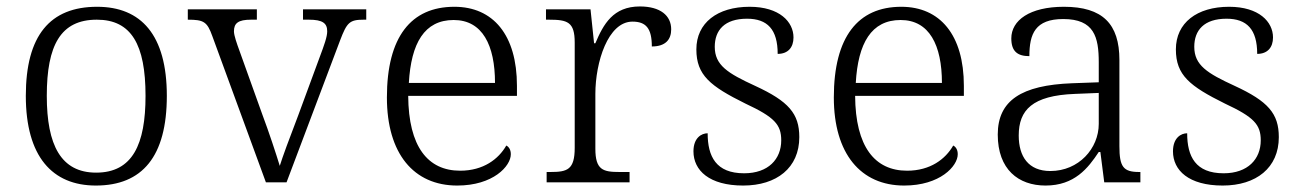

<svg xmlns="http://www.w3.org/2000/svg" viewBox="-20 -565 4031 595"><path d="M277 10C421 10 497 -80 497 -268C497 -457 417 -544 281 -544C135 -544 60 -455 60 -268C60 -80 142 10 277 10ZM278 -30C169 -30 125 -115 125 -268C125 -425 168 -504 280 -504C387 -504 431 -427 431 -268C431 -118 391 -30 278 -30Z M638 -453 804 0H868L1034 -440C1055 -495 1063 -504 1107 -504H1115V-536H919V-504H937C980 -504 994 -493 994 -468C994 -451 985 -426 970 -386L904 -207C877 -137 855 -77 847 -51C836 -87 813 -157 793 -210L722 -408C714 -430 705 -455 705 -468C705 -493 718 -504 758 -504H776V-536H562V-504C611 -504 622 -498 638 -453Z M1397 10C1508 10 1563 -50 1563 -87C1563 -101 1557 -110 1549 -114C1525 -72 1478 -36 1406 -36C1306 -36 1246 -110 1245 -268H1582V-299C1582 -457 1508 -544 1388 -544C1254 -544 1179 -451 1179 -263C1179 -89 1262 10 1397 10ZM1514 -308H1247C1254 -431 1295 -503 1386 -503C1475 -503 1514 -425 1514 -308Z M1674 0H1931V-32H1900C1849 -32 1825 -38 1825 -104V-274C1825 -372 1864 -498 1940 -498C1982 -498 2000 -477 2000 -421C2043 -421 2060 -443 2060 -474C2060 -517 2026 -545 1963 -545C1880 -545 1850 -490 1825 -431H1821L1810 -536H1672V-504H1681C1739 -504 1761 -497 1761 -433V-107C1761 -39 1738 -32 1686 -32H1674Z M2283 10C2387 10 2457 -45 2457 -140C2457 -213 2424 -251 2320 -299C2235 -338 2195 -363 2195 -420C2195 -471 2225 -507 2295 -507C2358 -507 2390 -474 2390 -398C2422 -398 2439 -418 2439 -449C2439 -497 2396 -544 2303 -544C2203 -544 2138 -494 2138 -412C2138 -332 2181 -298 2290 -244C2380 -202 2401 -179 2401 -130C2401 -72 2361 -28 2286 -28C2199 -28 2173 -80 2173 -152C2154 -152 2129 -138 2129 -96C2129 -37 2178 10 2283 10Z M2782 10C2893 10 2948 -50 2948 -87C2948 -101 2942 -110 2934 -114C2910 -72 2863 -36 2791 -36C2691 -36 2631 -110 2630 -268H2967V-299C2967 -457 2893 -544 2773 -544C2639 -544 2564 -451 2564 -263C2564 -89 2647 10 2782 10ZM2899 -308H2632C2639 -431 2680 -503 2771 -503C2860 -503 2899 -425 2899 -308Z M3220 10C3310 10 3352 -44 3385 -94H3390L3402 0H3514V-32H3510C3461 -32 3449 -48 3449 -112V-379C3449 -491 3397 -544 3277 -544C3171 -544 3114 -502 3114 -446C3114 -406 3133 -391 3170 -391C3170 -460 3188 -506 3275 -506C3371 -506 3385 -450 3385 -372V-310L3302 -307C3146 -301 3072 -254 3072 -148C3072 -40 3136 10 3220 10ZM3235 -35C3167 -35 3137 -80 3137 -145C3137 -224 3179 -269 3311 -274L3385 -277V-181C3385 -105 3323 -35 3235 -35Z M3769 10C3873 10 3943 -45 3943 -140C3943 -213 3910 -251 3806 -299C3721 -338 3681 -363 3681 -420C3681 -471 3711 -507 3781 -507C3844 -507 3876 -474 3876 -398C3908 -398 3925 -418 3925 -449C3925 -497 3882 -544 3789 -544C3689 -544 3624 -494 3624 -412C3624 -332 3667 -298 3776 -244C3866 -202 3887 -179 3887 -130C3887 -72 3847 -28 3772 -28C3685 -28 3659 -80 3659 -152C3640 -152 3615 -138 3615 -96C3615 -37 3664 10 3769 10Z"/></svg>

Font: Noto Serif Light
Style: Regular
Weight: 300
Designer: Monotype Design Team
Foundry: Monotype Imaging Inc.
Version: Version 2.013